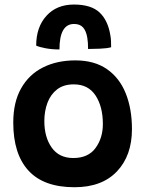

<svg xmlns="http://www.w3.org/2000/svg" viewBox="-20 -792 626 825"><path d="M300 12.5Q168 12.5 102.5 -58.8Q37 -130 37 -265Q37 -353 70.8 -412.5Q104.5 -472 164.5 -502.2Q224.5 -532.5 304 -532.5Q385.5 -532.5 439.5 -495Q493.5 -457.5 520.2 -391Q547 -324.5 547 -237Q547 -123.5 482.5 -55.5Q418 12.5 300 12.5ZM295 -113Q359 -113 390.5 -156Q422 -199 422 -259Q422 -334 390.5 -381.8Q359 -429.5 297 -429.5Q253.5 -429.5 225.5 -408Q197.5 -386.5 184 -350.5Q170.5 -314.5 170.5 -272Q170.5 -202.5 202.2 -157.8Q234 -113 295 -113ZM135.5 -596Q135.5 -675.5 179.5 -724Q223.5 -772.5 297.5 -772.5Q372 -772.5 408.2 -738Q444.5 -703.5 454.5 -638.5Q456.5 -627.5 457 -615Q457.5 -602.5 457.5 -589Q440 -584 409.2 -582.8Q378.5 -581.5 358.5 -581.5Q358.5 -610.5 355 -630.5Q350 -659.5 336.8 -674.2Q323.5 -689 298 -689Q235.5 -689 235.5 -579.5Q203.5 -579.5 176.5 -584.5Q149.5 -589.5 135.5 -596Z"/></svg>

Font: Grandstander SemiBold
Style: Regular
Weight: 600
Designer: Tyler Finck
Foundry: Etcetera Type Co
Version: Version 1.200; ttfautohint (v1.8.3)